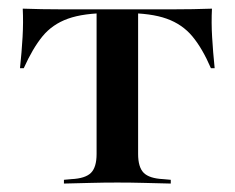

<svg xmlns="http://www.w3.org/2000/svg" viewBox="-20 -435 556 455"><path d="M258.1 -2.4Q225 -2.4 196 -1.6Q166.9 -0.8 131.5 0V-8.9L149.2 -10.5Q182.3 -12.1 195.6 -25.4Q208.9 -38.7 208.9 -70.2V-207.3H307.3V-70.2Q307.3 -38.7 320.6 -25.4Q333.9 -12.1 366.9 -10.5L384.7 -8.9V0Q349.2 -0.8 320.2 -1.6Q291.1 -2.4 258.1 -2.4ZM238.7 -404Q178.2 -404 141.1 -390.7Q104 -377.4 80.6 -348.8Q57.3 -320.2 36.3 -273.4H27.4Q31.5 -312.1 33.5 -347.2Q35.5 -382.3 33.9 -414.5Q56.5 -413.7 79 -413.3Q101.6 -412.9 124.2 -412.9H238.7H277.4H391.9Q414.5 -412.9 437.1 -413.3Q459.7 -413.7 482.3 -414.5Q480.6 -381.5 482.7 -346.8Q484.7 -312.1 488.7 -273.4H479.8Q459.7 -320.2 435.9 -348.8Q412.1 -377.4 375 -390.7Q337.9 -404 277.4 -404ZM208.9 -207.3V-407.3H307.3V-207.3Z"/></svg>

Font: Playfair 144pt SemiExpanded SemiBold
Style: Regular
Weight: 600
Width: 6
Designer: Claus Eggers Sørensen
Foundry: Claus Eggers Sørensen
Version: Version 2.203